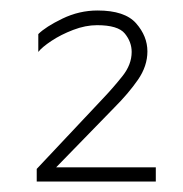

<svg xmlns="http://www.w3.org/2000/svg" viewBox="-20 -667 349 366"><path d="M50 -321V-345L177 -480Q196 -500 213.5 -522Q231 -544 231 -568Q231 -587 218 -603Q205 -619 165 -619Q143 -619 119.5 -610Q96 -601 78 -589Q60 -577 53 -568V-602Q67 -616 99 -631.5Q131 -647 166 -647Q218 -647 239.5 -622.5Q261 -598 261 -569Q261 -541 243 -515Q225 -489 198 -462L87 -348H277V-321Z"/></svg>

Font: Roundo Variable
Style: Regular
Weight: 200
Designer: Shiva Nallaperumal
Foundry: Indian Type Foundry
Version: Version 2.000